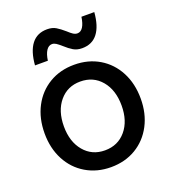

<svg xmlns="http://www.w3.org/2000/svg" viewBox="-143 -890 900 1010"><g transform="rotate(-20 306.5 -385.5)"><path d="M37 -273Q37 -357 71 -422Q105 -487 166 -523.5Q227 -560 306 -560Q385 -560 446 -523.5Q507 -487 541 -422Q575 -357 575 -273Q575 -190 541 -125Q507 -60 446 -23.5Q385 13 306 13Q228 13 166.5 -23.5Q105 -60 71 -125Q37 -190 37 -273ZM306 -81Q379 -81 423.5 -134Q468 -187 468 -273Q468 -360 423.5 -413Q379 -466 306 -466Q234 -466 189.5 -413Q145 -360 145 -273Q145 -187 189.5 -134Q234 -81 306 -81ZM236 -784Q265 -784 285 -772Q305 -760 329 -739Q345 -724 356.5 -716.5Q368 -709 380 -709Q399 -709 411.5 -728.5Q424 -748 429 -784H501Q495 -707 464 -667Q433 -627 377 -627Q349 -627 328.5 -639Q308 -651 284 -673Q267 -688 256 -695Q245 -702 234 -702Q215 -702 202 -682.5Q189 -663 184 -627H112Q118 -704 149 -744Q180 -784 236 -784Z"/></g></svg>

Font: Application Medium
Style: Regular
Weight: 500
Designer: Wei Huang
Foundry: Wei Huang
Version: Version 0.012